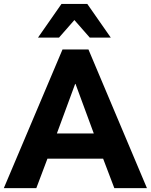

<svg xmlns="http://www.w3.org/2000/svg" viewBox="-32 -975 782 995"><path d="M156.2 0 213.9 -152.8H502.4L560.5 0H729.5L426.3 -718.8H292L-12.2 0ZM273.9 -780.3 353.5 -871.1 433.1 -780.3H542L420.4 -954.6H286.6L165 -780.3ZM359.4 -540 454.1 -283.2H262.7L357.4 -540Z"/></svg>

Font: Winston ExtraBold
Style: Regular
Weight: 800
Designer: Vernon Adams, Kim Jin-seong, David Berlow, Cristiano Sobral
Foundry: The Winston Project Authors
Version: Version 3.004